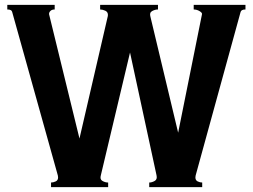

<svg xmlns="http://www.w3.org/2000/svg" viewBox="-20 -770 1040 790"><path d="M395 -49Q390 -32 401.5 -25.5Q413 -19 425 -19V0H190V-19Q199 -19 209 -23.5Q219 -28 219 -40Q219 -45 218 -48L30 -721Q28 -731 10 -731V-750H205V-731Q193 -731 187 -724.5Q181 -718 182 -711L307 -200L423 -701Q424 -704 424 -709Q424 -721 413 -726Q402 -731 392 -731V-750H630V-731Q618 -731 606 -724.5Q594 -718 599 -701L713 -224L811 -711Q813 -717 801.5 -724Q790 -731 777 -731V-750H990V-731Q973 -731 970 -721L785 -48Q784 -45 784 -40Q784 -28 793.5 -23.5Q803 -19 812 -19V0H594V-19Q605 -19 616.5 -25.5Q628 -32 624 -49L515 -554Z"/></svg>

Font: Aoboshi One
Style: Regular
Weight: 400
Designer: IKIMOJI
Foundry: Natsumi Matsuba
Version: Version 1.000; ttfautohint (v1.8.3)